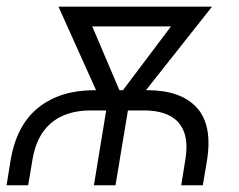

<svg xmlns="http://www.w3.org/2000/svg" viewBox="-20 -549 708 569"><path d="M-0.5 0 11.2 -72.8Q28.8 -178.2 93.5 -230Q158.2 -281.7 259.3 -281.7H416Q516.1 -281.7 563.2 -230Q610.4 -178.2 593.3 -72.8L581.1 0H517.1L528.8 -72.8Q537.6 -124.5 525.6 -157.2Q513.7 -189.9 483.4 -205.8Q453.1 -221.7 405.8 -221.7H249Q201.7 -221.7 165.8 -205.8Q129.9 -189.9 106.9 -157.2Q84 -124.5 75.7 -72.8L63.5 0ZM258.3 0 303.2 -273.4H367.7L322.3 0ZM291 -223.1 153.3 -529.3H228.5L352.1 -238.8L338.4 -223.1ZM320.3 -223.1 313.5 -240.7 530.8 -529.3H608.4L366.2 -223.1ZM201.7 -470.7 210.9 -529.3H560.1L550.3 -470.7Z"/></svg>

Font: Inter 24pt Light
Style: Italic
Weight: 300
Italic angle: -9.3988°
Designer: Rasmus Andersson
Foundry: rsms
Version: Version 4.001;git-66647c0bb